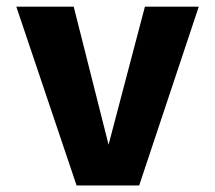

<svg xmlns="http://www.w3.org/2000/svg" viewBox="-20 -565 655 585"><path d="M585.6 -544.6 404.1 0H213.3L29.7 -544.6H204.6L310.8 -124.1L421.5 -544.6Z"/></svg>

Font: FiraCode Nerd Font
Style: Bold
Weight: 700
Designer: Carrois Corporate, Edenspiekermann AG, Nikita Prokopov
Foundry: Carrois Corporate, Edenspiekermann AG, Nikita Prokopov
Version: Version 6.002;Nerd Fonts 2.1.0